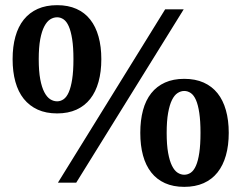

<svg xmlns="http://www.w3.org/2000/svg" viewBox="-20 -707 934 743"><path d="M264.2 -478Q264.2 -523.9 259.3 -555.2Q254.4 -586.4 246.1 -605.2Q237.8 -624 226.1 -632.1Q214.4 -640.1 201.2 -640.1Q187 -640.1 174.3 -632.1Q161.6 -624 151.6 -605.2Q141.6 -586.4 135.7 -555.2Q129.9 -523.9 129.9 -478Q129.9 -431.6 135.7 -400.4Q141.6 -369.1 151.6 -350.1Q161.6 -331.1 174.3 -323Q187 -314.9 201.2 -314.9Q214.4 -314.9 226.1 -323Q237.8 -331.1 246.1 -350.1Q254.4 -369.1 259.3 -400.4Q264.2 -431.6 264.2 -478ZM755.9 -192.9Q755.9 -238.8 751.2 -270Q746.6 -301.3 738.3 -320.1Q730 -338.9 718.3 -346.9Q706.5 -355 692.9 -355Q679.7 -355 667.2 -346.9Q654.8 -338.9 645.5 -320.1Q636.2 -301.3 630.6 -270Q625 -238.8 625 -192.9Q625 -146.5 630.6 -115.5Q636.2 -84.5 645.5 -65.7Q654.8 -46.9 667.2 -38.8Q679.7 -30.8 692.9 -30.8Q706.5 -30.8 718.3 -38.8Q730 -46.9 738.3 -65.7Q746.6 -84.5 751.2 -115.5Q755.9 -146.5 755.9 -192.9ZM372.1 -478Q372.1 -429.2 361.3 -390.4Q350.6 -351.6 329.3 -324.5Q308.1 -297.4 275.9 -282.7Q243.7 -268.1 201.2 -268.1Q158.2 -268.1 126 -282.7Q93.8 -297.4 72 -324.5Q50.3 -351.6 39.6 -390.4Q28.8 -429.2 28.8 -478Q28.8 -526.9 39.6 -565.4Q50.3 -604 72 -631.1Q93.8 -658.2 126 -672.6Q158.2 -687 201.2 -687Q243.7 -687 275.9 -672.6Q308.1 -658.2 329.3 -631.1Q350.6 -604 361.3 -565.4Q372.1 -526.9 372.1 -478ZM274.9 0H204.1L619.1 -670.9H690.9ZM865.2 -192.9Q865.2 -144 854.2 -105.5Q843.3 -66.9 821.8 -39.8Q800.3 -12.7 768.1 1.7Q735.8 16.1 692.9 16.1Q650.4 16.1 618.4 1.7Q586.4 -12.7 565.2 -39.8Q543.9 -66.9 533.4 -105.5Q522.9 -144 522.9 -192.9Q522.9 -241.7 533.4 -280.5Q543.9 -319.3 565.2 -346.2Q586.4 -373 618.4 -387.5Q650.4 -401.9 692.9 -401.9Q735.8 -401.9 768.1 -387.5Q800.3 -373 821.8 -346.2Q843.3 -319.3 854.2 -280.5Q865.2 -241.7 865.2 -192.9Z"/></svg>

Font: Charis SIL
Style: Bold
Weight: 700
Foundry: SIL International
Version: Version 4.112